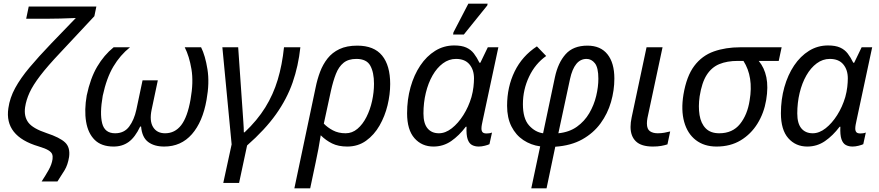

<svg xmlns="http://www.w3.org/2000/svg" viewBox="-20 -796 4833 1056"><path d="M209 202Q230 170 247.5 139Q265 108 269 79Q271 64 267 52.5Q263 41 246 30.5Q229 20 192 9Q3 -47 26 -201Q34 -258 63.5 -312Q93 -366 142.5 -425Q192 -484 261 -556L397 -697Q393 -697 369 -696Q345 -695 311.5 -694Q278 -693 244 -693H124L138 -760H510L499 -707L313 -508Q241 -432 201 -379.5Q161 -327 142.5 -286.5Q124 -246 118 -206Q111 -155 136 -122Q161 -89 236 -64Q309 -40 338 -12.5Q367 15 360 67Q353 111 335 140.5Q317 170 296 202Z M605 10Q538 10 501 -26.5Q464 -63 453.5 -127Q443 -191 457 -271Q477 -366 514.5 -429.5Q552 -493 605 -536H695Q641 -493 603.5 -430Q566 -367 545 -269Q528 -172 542 -117.5Q556 -63 613 -63Q663 -63 690.5 -100Q718 -137 730 -193L764 -354H848L814 -193Q801 -131 822 -97Q843 -63 888 -63Q942 -63 976.5 -107.5Q1011 -152 1028 -249Q1045 -344 1033 -415.5Q1021 -487 996 -536H1086Q1109 -490 1121 -415Q1133 -340 1116 -247Q1095 -126 1035.5 -58Q976 10 883 10Q828 10 794.5 -15.5Q761 -41 756 -100H751Q723 -41 688 -15.5Q653 10 605 10Z M1208 210 1254 -2 1203 -536H1290L1310 -247Q1312 -223 1314 -190Q1316 -157 1318.5 -124Q1321 -91 1321 -68H1325Q1395 -134 1439 -205Q1483 -276 1507.5 -357.5Q1532 -439 1542 -536H1632Q1621 -433 1589.5 -342.5Q1558 -252 1498 -167.5Q1438 -83 1339 4L1295 210Z M1716 -315Q1725 -360 1740.5 -401Q1756 -442 1781.5 -474.5Q1807 -507 1847 -526Q1887 -545 1945 -545Q2037 -545 2081.5 -490.5Q2126 -436 2126 -334Q2126 -277 2111.5 -217Q2097 -157 2067.5 -105.5Q2038 -54 1993.5 -22Q1949 10 1890 10Q1841 10 1806.5 -7Q1772 -24 1744 -52Q1738 -13 1731.5 21.5Q1725 56 1716 98L1686 240H1599ZM1881 -63Q1917 -63 1946 -87.5Q1975 -112 1995.5 -152.5Q2016 -193 2026.5 -241Q2037 -289 2037 -335Q2037 -398 2016.5 -435Q1996 -472 1940 -472Q1896 -472 1869.5 -450.5Q1843 -429 1827.5 -389.5Q1812 -350 1800 -296L1761 -116Q1781 -95 1811 -79Q1841 -63 1881 -63Z M2364 10Q2300 10 2259.5 -36Q2219 -82 2219 -173Q2219 -249 2238 -316.5Q2257 -384 2291.5 -435.5Q2326 -487 2373.5 -516.5Q2421 -546 2478 -546Q2519 -546 2544.5 -534.5Q2570 -523 2586.5 -501.5Q2603 -480 2617 -451H2622L2663 -536H2721L2635 -134Q2632 -121 2630 -109.5Q2628 -98 2628 -89Q2628 -76 2634 -69Q2640 -62 2656 -62Q2663 -62 2670.5 -63Q2678 -64 2686 -67L2672 -3Q2664 1 2646.5 5.5Q2629 10 2613 10Q2592 10 2576 1.5Q2560 -7 2552 -30.5Q2544 -54 2546 -99H2542Q2505 -50 2461.5 -20Q2418 10 2364 10ZM2394 -63Q2430 -63 2465 -90.5Q2500 -118 2528.5 -163Q2557 -208 2573 -262Q2581 -291 2584 -317.5Q2587 -344 2587 -365Q2587 -412 2562 -442Q2537 -472 2488 -472Q2449 -472 2416 -447.5Q2383 -423 2359 -381Q2335 -339 2322 -285Q2309 -231 2309 -172Q2309 -117 2331.5 -90Q2354 -63 2394 -63ZM2472 -606 2474 -618 2556 -776H2662L2660 -766L2531 -606Z M2902 240 2951 9Q2900 2 2858.5 -25.5Q2817 -53 2793 -100.5Q2769 -148 2769 -214Q2769 -318 2810.5 -403Q2852 -488 2933 -541L2984 -488Q2924 -446 2890 -374.5Q2856 -303 2856 -223Q2856 -144 2889.5 -106.5Q2923 -69 2967 -63L3032 -371Q3049 -451 3091 -498Q3133 -545 3211 -545Q3283 -545 3321 -497.5Q3359 -450 3359 -364Q3359 -299 3340.5 -235Q3322 -171 3283 -117.5Q3244 -64 3182.5 -29.5Q3121 5 3034 11L2986 240ZM3051 -63Q3111 -69 3153 -99Q3195 -129 3221 -173.5Q3247 -218 3259 -268Q3271 -318 3271 -363Q3271 -424 3252 -448Q3233 -472 3206 -472Q3139 -472 3115 -361Z M3571 10Q3507 10 3477.5 -18.5Q3448 -47 3448 -98Q3448 -122 3454 -150L3536 -536H3624L3541 -147Q3538 -131 3538 -117Q3538 -86 3554.5 -74.5Q3571 -63 3597 -63Q3617 -63 3633.5 -66Q3650 -69 3666 -73L3651 -2Q3636 3 3616.5 6.5Q3597 10 3571 10Z M3921 10Q3853 10 3807 -25.5Q3761 -61 3743 -125.5Q3725 -190 3739 -276Q3756 -377 3798.5 -433.5Q3841 -490 3906 -513Q3971 -536 4052 -536H4279L4263 -461H4153Q4184 -424 4195 -371Q4206 -318 4194 -246Q4182 -174 4146 -116Q4110 -58 4053.5 -24Q3997 10 3921 10ZM3936 -63Q4009 -63 4050 -114Q4091 -165 4103 -244Q4125 -373 4069 -461H4038Q3979 -461 3936.5 -443.5Q3894 -426 3867 -384Q3840 -342 3828 -266Q3820 -210 3827.5 -163.5Q3835 -117 3861.5 -90Q3888 -63 3936 -63Z M4420 10Q4356 10 4315.5 -36Q4275 -82 4275 -173Q4275 -249 4294 -316.5Q4313 -384 4347.5 -435.5Q4382 -487 4429.5 -516.5Q4477 -546 4534 -546Q4575 -546 4600.5 -534.5Q4626 -523 4642.5 -501.5Q4659 -480 4673 -451H4678L4719 -536H4777L4691 -134Q4688 -121 4686 -109.5Q4684 -98 4684 -89Q4684 -76 4690 -69Q4696 -62 4712 -62Q4719 -62 4726.5 -63Q4734 -64 4742 -67L4728 -3Q4720 1 4702.5 5.5Q4685 10 4669 10Q4648 10 4632 1.5Q4616 -7 4608 -30.5Q4600 -54 4602 -99H4598Q4561 -50 4517.5 -20Q4474 10 4420 10ZM4450 -63Q4486 -63 4521 -90.5Q4556 -118 4584.5 -163Q4613 -208 4629 -262Q4637 -291 4640 -317.5Q4643 -344 4643 -365Q4643 -412 4618 -442Q4593 -472 4544 -472Q4505 -472 4472 -447.5Q4439 -423 4415 -381Q4391 -339 4378 -285Q4365 -231 4365 -172Q4365 -117 4387.5 -90Q4410 -63 4450 -63Z"/></svg>

Font: Noto Sans
Style: Italic
Weight: 400
Italic angle: -12°
Designer: Monotype Design Team
Foundry: Monotype Imaging Inc.
Version: Version 2.013; ttfautohint (v1.8.4.7-5d5b)